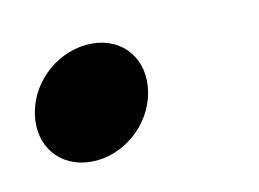

<svg xmlns="http://www.w3.org/2000/svg" viewBox="-32 -158 275 204"><g transform="rotate(-10 105.0 -56.5)"><path d="M53.8 5.8C87.7 5.8 119.6 -21.1 125.6 -56C131.6 -90.9 109.8 -117.7 75.9 -117.7C41.3 -117.7 9.4 -90.9 3.4 -56C-2.7 -21.1 19.2 5.8 53.8 5.8Z"/></g></svg>

Font: Poppins Devanagari Thin
Style: Italic
Weight: 100
Italic angle: -10°
Designer: Ninad Kale (Devanagari), Jonny Pinhorn (Latin)
Foundry: Indian Type Foundry
Version: 4.005